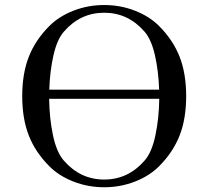

<svg xmlns="http://www.w3.org/2000/svg" viewBox="-20 -747 827 780"><path d="M180.7 -641.6Q219.7 -680.7 278.6 -703.6Q337.4 -726.6 403.3 -726.6Q469.2 -726.6 528.1 -703.6Q586.9 -680.7 626 -641.6Q682.6 -585 709.5 -516.8Q736.3 -448.7 736.3 -356.4Q736.3 -264.2 709.5 -196Q682.6 -127.9 626 -71.3Q586.9 -32.2 528.1 -9.3Q469.2 13.7 403.3 13.7Q337.4 13.7 278.6 -9.3Q219.7 -32.2 180.7 -71.3Q124 -127.9 97.2 -196Q70.3 -264.2 70.3 -356.4Q70.3 -448.7 97.2 -516.8Q124 -585 180.7 -641.6ZM179.7 -345.7Q180.7 -266.1 195.3 -197Q210 -127.9 239.3 -94.7Q306.2 -17.6 403.3 -17.6Q500.5 -17.6 567.4 -94.7Q596.7 -127.9 611.3 -197Q626 -266.1 627 -345.7ZM180.2 -382.8H626.5Q624 -458.5 609.4 -522.7Q594.7 -586.9 567.4 -618.2Q500.5 -695.3 403.3 -695.3Q306.2 -695.3 239.3 -618.2Q211.9 -586.9 197.3 -522.7Q182.6 -458.5 180.2 -382.8Z"/></svg>

Font: Theano Old Style
Style: Regular
Weight: 400
Designer: Alexey Kryukov
Version: Version 2.00